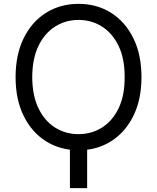

<svg xmlns="http://www.w3.org/2000/svg" viewBox="-20 -757 802 980"><path d="M424.8 -19.5V203.1H336.9V-19.5ZM702.1 -363.3Q702.1 -248.5 660.4 -164.8Q618.7 -81.1 546.4 -35.6Q474.1 9.8 380.9 9.8Q288.1 9.8 215.3 -35.6Q142.6 -81.1 101.1 -164.8Q59.6 -248.5 59.6 -363.3Q59.6 -478.5 101.1 -562.5Q142.6 -646.5 215.3 -691.9Q288.1 -737.3 380.9 -737.3Q474.1 -737.3 546.4 -691.9Q618.7 -646.5 660.4 -562.5Q702.1 -478.5 702.1 -363.3ZM616.2 -363.3Q616.7 -458 585.2 -522.9Q553.7 -587.9 500.2 -621.6Q446.8 -655.3 380.9 -655.3Q314.9 -655.3 261.5 -621.6Q208 -587.9 176.5 -522.9Q145 -458 144.5 -363.3Q145 -269 176.5 -204.1Q208 -139.2 261.5 -105.7Q314.9 -72.3 380.9 -72.3Q446.8 -72.3 500.2 -105.7Q553.7 -139.2 585.2 -204.1Q616.7 -269 616.2 -363.3Z"/></svg>

Font: Inter
Style: Regular
Weight: 400
Designer: Rasmus Andersson
Foundry: rsms
Version: Version 4.000;git-8c9346024